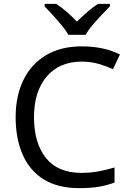

<svg xmlns="http://www.w3.org/2000/svg" viewBox="-20 -964 672 994"><path d="M403 -645Q288 -645 222 -568Q156 -491 156 -357Q156 -224 217.5 -146.5Q279 -69 402 -69Q449 -69 491 -77Q533 -85 573 -97V-19Q533 -4 490.5 3Q448 10 389 10Q280 10 207 -35Q134 -80 97.5 -163Q61 -246 61 -358Q61 -466 100.5 -548.5Q140 -631 217 -677.5Q294 -724 404 -724Q517 -724 601 -682L565 -606Q532 -621 491.5 -633Q451 -645 403 -645ZM334 -784Q321 -807 299 -833.5Q277 -860 253 -886Q229 -912 211 -931V-944H271Q297 -927 325 -903Q353 -879 378 -852Q405 -879 433 -903Q461 -927 487 -944H549V-931Q530 -912 505.5 -886Q481 -860 458.5 -833.5Q436 -807 424 -784Z"/></svg>

Font: Noto Znamenny Musical Notation
Style: Regular
Weight: 400
Version: Version 1.003; ttfautohint (v1.8.4.7-5d5b)